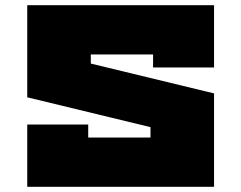

<svg xmlns="http://www.w3.org/2000/svg" viewBox="-20 -720 930 740"><path d="M85 -700H805V-460H570V-510H330V-475L805 -360V0H85V-240H320V-190H560V-230L85 -345Z"/></svg>

Font: Imperial One
Style: Regular
Weight: 400
Designer: Jovanny Lemonad
Foundry: Jovanny Lemonad
Version: Version 1.000